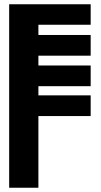

<svg xmlns="http://www.w3.org/2000/svg" viewBox="-20 -880 472 900"><path d="M23 0H160V-336H405V-433H160V-476H405V-573H160V-619H405V-716H160V-764H405V-860H23Z"/></svg>

Font: Ny Stormning
Style: Regular
Weight: 400
Designer: Robert Jablonski, Mew Too
Foundry: Cannot Into Space Fonts
Version: Version 0.90